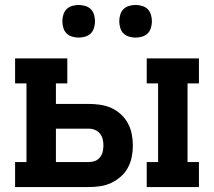

<svg xmlns="http://www.w3.org/2000/svg" viewBox="-20 -756 865 776"><path d="M573 0V-101H619V-419H573V-520H784V-419H738V-101H784V0ZM41 0V-101H87V-419H41V-520H252V-419H206V-336H339Q362 -336 385.5 -332.5Q409 -329 430 -319.5Q451 -310 468.5 -294Q486 -278 497 -257.5Q508 -237 512.5 -214Q517 -191 517 -168Q517 -145 512.5 -122Q508 -99 497 -78.5Q486 -58 468.5 -42.5Q451 -27 430 -17Q409 -7 385.5 -3.5Q362 0 339 0ZM206 -101H339Q352 -101 364 -105.5Q376 -110 384 -120Q392 -130 395 -142.5Q398 -155 398 -168Q398 -181 395 -193.5Q392 -206 384 -216Q376 -226 364 -231Q352 -236 339 -236H206ZM528 -604Q515 -604 501.5 -608Q488 -612 479 -621Q470 -630 466 -643.5Q462 -657 462 -670Q462 -683 466 -696.5Q470 -710 479 -719Q488 -728 501.5 -732Q515 -736 528 -736Q541 -736 554.5 -732Q568 -728 577 -719Q586 -710 590 -696.5Q594 -683 594 -670Q594 -657 590 -643.5Q586 -630 577 -621Q568 -612 554.5 -608Q541 -604 528 -604ZM298 -604Q285 -604 271.5 -608Q258 -612 249 -621Q240 -630 236 -643.5Q232 -657 232 -670Q232 -683 236 -696.5Q240 -710 249 -719Q258 -728 271.5 -732Q285 -736 298 -736Q311 -736 324.5 -732Q338 -728 347 -719Q356 -710 360 -696.5Q364 -683 364 -670Q364 -657 360 -643.5Q356 -630 347 -621Q338 -612 324.5 -608Q311 -604 298 -604Z"/></svg>

Font: Iosevka Plex Etoile
Style: Bold
Weight: 700
Designer: Belleve Invis
Foundry: Belleve Invis
Version: Version 25.1.1; ttfautohint (v1.8.4)